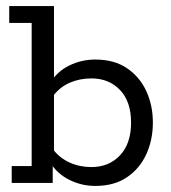

<svg xmlns="http://www.w3.org/2000/svg" viewBox="-20 -603 563 633"><path d="M294.3 10Q248.4 10 208 -10.4Q167.5 -30.8 145.2 -67.8L153.8 -69.5V0H18.6V-55.6H84.4V-527.4H10.4V-583H158V-332L145.2 -328.9Q167.5 -366.9 208 -386.8Q248.4 -406.7 294.3 -406.7Q356.7 -406.7 398.9 -377.9Q441 -349.2 462.5 -302.2Q484 -255.3 484 -198.8Q484 -142.3 462.5 -94.9Q441 -47.5 398.9 -18.8Q356.7 10 294.3 10ZM281.3 -52.2Q339.2 -52.2 375.6 -90.8Q412.1 -129.4 412.1 -198.8Q412.1 -268.3 375.6 -306.4Q339.2 -344.5 281.3 -344.5Q242.7 -344.5 209.6 -330.1Q176.4 -315.7 153.4 -284.4L158 -314.6V-81.6L153.4 -112.3Q176.4 -82 209.6 -67.1Q242.7 -52.2 281.3 -52.2Z"/></svg>

Font: Rokkitt SemiBold
Style: Regular
Weight: 600
Designer: Vernon Adams
Foundry: Vernon Adams
Version: Version 3.103